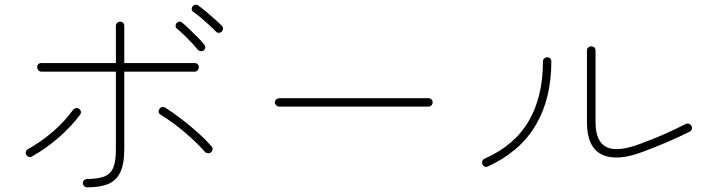

<svg xmlns="http://www.w3.org/2000/svg" viewBox="-20 -816 3040 825"><path d="M354 -11Q347 -11 341.5 -16.5Q336 -22 336 -29Q336 -37 341.5 -42Q347 -47 354 -47Q402 -47 429 -58Q456 -69 467 -96.5Q478 -124 478 -175V-508H158Q151 -508 145.5 -513.5Q140 -519 140 -526Q140 -545 158 -545H478V-705Q478 -713 483.5 -718Q489 -723 496 -723Q504 -723 509 -718Q514 -713 514 -705V-545H816Q834 -545 834 -526Q834 -519 829 -513.5Q824 -508 816 -508H514V-175Q514 -111 496.5 -75Q479 -39 444 -25Q409 -11 354 -11ZM118 -144Q111 -140 104 -142Q97 -144 93 -150Q89 -157 91 -164Q93 -171 100 -175Q157 -207 207 -250Q257 -293 294 -344Q299 -350 306.5 -351.5Q314 -353 320 -348Q326 -344 327.5 -336.5Q329 -329 324 -323Q288 -274 234 -226.5Q180 -179 118 -144ZM887 -162Q882 -157 874 -157.5Q866 -158 861 -163Q827 -202 775 -246.5Q723 -291 670 -323Q656 -332 665 -348Q675 -362 691 -353Q725 -331 761.5 -303Q798 -275 831.5 -245Q865 -215 889 -187Q894 -182 893.5 -174.5Q893 -167 887 -162ZM932 -679Q927 -675 919.5 -675Q912 -675 907 -681Q898 -691 880 -707.5Q862 -724 843 -740Q824 -756 812 -764Q805 -768 804 -775Q803 -782 807 -788Q811 -794 818 -795.5Q825 -797 831 -793Q844 -784 864.5 -767Q885 -750 904.5 -732.5Q924 -715 934 -704Q939 -699 938 -691.5Q937 -684 932 -679ZM855 -599Q849 -595 842 -596Q835 -597 830 -602Q822 -613 805 -631Q788 -649 770.5 -666Q753 -683 741 -692Q735 -697 734.5 -704Q734 -711 738 -716Q743 -722 750 -723Q757 -724 762 -719Q774 -710 793 -691.5Q812 -673 830.5 -654.5Q849 -636 858 -624Q863 -618 862 -611Q861 -604 855 -599Z M1180 -358Q1173 -358 1167 -363.5Q1161 -369 1161 -376Q1161 -384 1167 -389Q1173 -394 1180 -394H1821Q1829 -394 1834 -389Q1839 -384 1839 -376Q1839 -369 1834 -363.5Q1829 -358 1821 -358Z M2743 -164Q2630 -121 2566 -152Q2502 -183 2502 -292V-599Q2502 -607 2507.5 -612Q2513 -617 2520 -617Q2528 -617 2533.5 -612Q2539 -607 2539 -599V-292Q2539 -207 2586 -184Q2633 -161 2731 -198Q2783 -217 2830 -237.5Q2877 -258 2926 -283Q2942 -290 2951 -275Q2955 -268 2952.5 -261Q2950 -254 2943 -250Q2893 -225 2844.5 -204.5Q2796 -184 2743 -164ZM2077 -101Q2070 -97 2063 -100Q2056 -103 2053 -110Q2050 -117 2052.5 -124Q2055 -131 2062 -134Q2191 -191 2252 -296Q2313 -401 2313 -552Q2313 -560 2318.5 -565Q2324 -570 2331 -570Q2339 -570 2344 -565Q2349 -560 2349 -552Q2349 -391 2281.5 -277.5Q2214 -164 2077 -101Z"/></svg>

Font: Zen Maru Gothic Light
Style: Regular
Weight: 300
Designer: Yoshimichi Ohira
Foundry: Positype
Version: Version 1.001